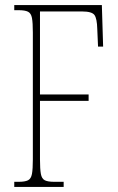

<svg xmlns="http://www.w3.org/2000/svg" viewBox="-20 -734 464 754"><path d="M36 0V-20H53Q78 -20 90 -26Q102 -32 105.5 -51Q109 -70 109 -108V-606Q109 -645 105.5 -663.5Q102 -682 90 -688Q78 -694 53 -694H36V-714H380L385 -551H365L362 -620Q361 -661 351 -675Q341 -689 302 -689H137V-363H328V-338H137V-108Q137 -70 140.5 -51Q144 -32 156 -26Q168 -20 193 -20H230V0Z"/></svg>

Font: Noto Serif Myanmar ExtraCondensed Thin
Style: Regular
Weight: 100
Width: 2
Designer: Ben Mitchell and the Monotype Design Team
Foundry: Monotype Imaging Inc.
Version: Version 2.106; ttfautohint (v1.8.4.7-5d5b)